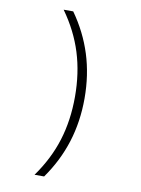

<svg xmlns="http://www.w3.org/2000/svg" viewBox="-95 -834 741 1008"><g transform="rotate(10 275.0 -330.0)"><path d="M212 110H161Q232 11 265.5 -96.5Q299 -204 299 -330Q299 -456 265.5 -563.5Q232 -671 161 -770H212Q281 -673 315.5 -564Q350 -455 350 -330Q350 -206 315.5 -96.5Q281 13 212 110Z"/></g></svg>

Font: M PLUS Code Latin SemiExpanded Light
Style: Regular
Weight: 300
Width: 6
Designer: Coji Morishita
Foundry: UNDERFOREST DESIGN
Version: Version 1.002; ttfautohint (v1.8.3)